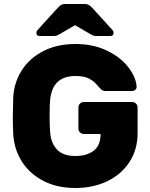

<svg xmlns="http://www.w3.org/2000/svg" viewBox="-20 -930 751 960"><path d="M44 0ZM228 -357Q228 -295 231 -266Q235 -215 265 -182.5Q295 -150 357 -150Q414 -150 448.5 -176.5Q483 -203 483 -260H399Q388 -260 380 -268Q372 -276 372 -287V-393Q372 -404 380 -412Q388 -420 399 -420H641Q652 -420 660 -412Q668 -404 668 -393V-265Q668 -182 627 -119.5Q586 -57 515.5 -23.5Q445 10 357 10Q264 10 195 -26.5Q126 -63 88 -124.5Q50 -186 46 -261Q44 -309 44 -340Q44 -377 46 -439Q49 -514 87 -575.5Q125 -637 194.5 -673.5Q264 -710 357 -710Q446 -710 514.5 -677Q583 -644 621.5 -594Q660 -544 663 -497Q664 -488 657 -481.5Q650 -475 641 -475H508Q495 -475 487.5 -481.5Q480 -488 468 -502Q450 -524 425.5 -537Q401 -550 357 -550Q244 -550 231 -434Q228 -410 228 -357ZM441 -891 543 -779Q548 -774 548 -766Q548 -750 532 -750H460Q451 -750 444 -753Q437 -756 429 -761L355 -804L281 -761Q273 -756 266 -753Q259 -750 250 -750H178Q162 -750 162 -766Q162 -774 167 -779L269 -891Q279 -902 287 -906Q295 -910 306 -910H404Q415 -910 423 -906Q431 -902 441 -891Z"/></svg>

Font: Hezaedrus
Style: Bold
Weight: 700
Designer: Hubert & Fischer
Foundry: Hubert & Fischer
Version: Version 1.10;September 3, 2019;FontCreator 11.5.0.2425 64-bi